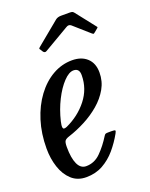

<svg xmlns="http://www.w3.org/2000/svg" viewBox="-146 -819 704 903"><g transform="rotate(-20 206.0 -367.0)"><path d="M-3.5 -180Q-3.5 -255 16.5 -318.8Q36.5 -382.5 71.8 -430Q107 -477.5 153 -503.8Q199 -530 250.5 -530Q297.5 -530 325.2 -504.2Q353 -478.5 353 -432Q353 -388 332 -351.2Q311 -314.5 276.5 -285Q242 -255.5 200.2 -233.8Q158.5 -212 116.5 -198.5Q100.5 -193.5 94.5 -186.2Q88.5 -179 88.5 -155Q88.5 -99.5 102.5 -69.2Q116.5 -39 144 -39Q185.5 -39 216.5 -69.8Q247.5 -100.5 274.5 -144Q278.5 -150.5 282.8 -151.8Q287 -153 298 -153H312.5Q327 -153 329.5 -150.2Q332 -147.5 325.5 -136Q304 -97.5 275.8 -64.2Q247.5 -31 210.8 -10.5Q174 10 127 10Q83 10 54 -16.8Q25 -43.5 10.8 -86.8Q-3.5 -130 -3.5 -180ZM120.5 -244Q186 -274 227.8 -327.2Q269.5 -380.5 270 -447Q271 -483 241 -483Q218 -483 190.8 -454.2Q163.5 -425.5 140 -379Q116.5 -332.5 103.5 -278Q98.5 -258 100.5 -247.2Q102.5 -236.5 120.5 -244ZM136.5 -615 129 -627Q124.5 -632.5 125.2 -634.5Q126 -636.5 132.5 -642L246.5 -736Q257 -744.5 274.5 -744.5H317Q327 -744.5 331 -742.5Q335 -740.5 338.5 -736L414 -640Q417 -636.5 417 -635Q417 -633.5 412 -629.5L397.5 -617.5Q391 -612 389 -612.2Q387 -612.5 381.5 -617L304.5 -685Q293.5 -694.5 279.5 -685.5L154 -612Q144 -605.5 136.5 -615Z"/></g></svg>

Font: Besley* Condensed
Style: Italic
Weight: 400
Width: 3
Italic angle: -13°
Designer: Owen Earl
Foundry: indestructible type*
Version: Version 3.000; ttfautohint (v1.8.3)